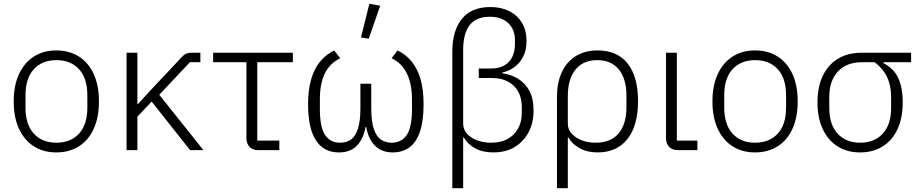

<svg xmlns="http://www.w3.org/2000/svg" viewBox="-20 -789 4834 1009"><path d="M276 12Q208 12 158 -20Q108 -52 80 -112Q52 -172 52 -256Q52 -340 80 -400Q108 -460 158 -492Q208 -524 276 -524Q344 -524 394.5 -492Q445 -460 472.5 -400Q500 -340 500 -256Q500 -172 472.5 -112Q445 -52 394.5 -20Q344 12 276 12ZM276 -39Q351 -39 395 -86.5Q439 -134 439 -224V-288Q439 -378 395 -425.5Q351 -473 276 -473Q202 -473 158 -425.5Q114 -378 114 -288V-224Q114 -134 158 -86.5Q202 -39 276 -39Z M979 0 777 -255 702 -176V0H645V-512H702V-242H705L766 -309L937 -491Q948 -503 959.5 -507.5Q971 -512 986 -512H1033V-462H978L817 -291L1049 0Z M1448 0H1338Q1307 0 1291 -17.5Q1275 -35 1275 -63V-462H1100V-512H1519V-462H1332V-50H1448Z M1931 -349V-220Q1931 -151 1944.5 -111Q1958 -71 1982.5 -55Q2007 -39 2038 -39Q2090 -39 2117.5 -79.5Q2145 -120 2145 -216V-267Q2145 -347 2118.5 -402Q2092 -457 2038 -483L2069 -524Q2114 -502 2144 -465Q2174 -428 2190 -373Q2206 -318 2206 -241Q2206 -152 2186.5 -96Q2167 -40 2131 -14Q2095 12 2044 12Q1985 12 1950 -24Q1915 -60 1905 -121H1901Q1890 -60 1856 -24Q1822 12 1761 12Q1711 12 1675 -14Q1639 -40 1619 -96Q1599 -152 1599 -241Q1599 -316 1615 -371.5Q1631 -427 1661.5 -464.5Q1692 -502 1736 -524L1768 -483Q1713 -456 1687 -403Q1661 -350 1661 -267V-216Q1661 -120 1688.5 -79.5Q1716 -39 1767 -39Q1800 -39 1823.5 -55Q1847 -71 1860.5 -111Q1874 -151 1874 -220V-349ZM1978 -759 1918 -586 1877 -592 1921 -769Z M2357 200V-518Q2357 -627 2407 -689.5Q2457 -752 2558 -752Q2613 -752 2656 -730.5Q2699 -709 2723 -669Q2747 -629 2747 -574Q2747 -525 2729 -490.5Q2711 -456 2682 -435.5Q2653 -415 2620 -408V-404Q2665 -398 2702 -375.5Q2739 -353 2761.5 -312.5Q2784 -272 2784 -207Q2784 -144 2758 -94.5Q2732 -45 2685 -16.5Q2638 12 2573 12Q2515 12 2476 -10Q2437 -32 2417 -67H2414V200ZM2496 -379V-429H2560Q2602 -429 2630 -445Q2658 -461 2672 -489.5Q2686 -518 2686 -555V-580Q2686 -616 2670.5 -643Q2655 -670 2625.5 -685.5Q2596 -701 2555 -701Q2483 -701 2448.5 -657.5Q2414 -614 2414 -525V-139Q2414 -109 2434 -86.5Q2454 -64 2487.5 -51.5Q2521 -39 2560 -39Q2613 -39 2649 -59.5Q2685 -80 2703.5 -115Q2722 -150 2722 -193V-226Q2722 -297 2680 -338Q2638 -379 2564 -379Z M2907 200V-279Q2907 -353 2931.5 -407.5Q2956 -462 3004 -493Q3052 -524 3121 -524Q3224 -524 3278.5 -455Q3333 -386 3333 -258Q3333 -128 3277 -58Q3221 12 3121 12Q3065 12 3025.5 -10.5Q2986 -33 2967 -66H2964V200ZM3109 -39Q3190 -39 3231 -88Q3272 -137 3272 -224V-288Q3272 -375 3232 -424Q3192 -473 3118 -473Q3045 -473 3004.5 -423.5Q2964 -374 2964 -283V-139Q2964 -109 2984.5 -86.5Q3005 -64 3038 -51.5Q3071 -39 3109 -39Z M3645 -50V0H3543Q3512 0 3496 -17.5Q3480 -35 3480 -63V-512H3537V-50Z M3948 12Q3880 12 3830 -20Q3780 -52 3752 -112Q3724 -172 3724 -256Q3724 -340 3752 -400Q3780 -460 3830 -492Q3880 -524 3948 -524Q4016 -524 4066.5 -492Q4117 -460 4144.5 -400Q4172 -340 4172 -256Q4172 -172 4144.5 -112Q4117 -52 4066.5 -20Q4016 12 3948 12ZM3948 -39Q4023 -39 4067 -86.5Q4111 -134 4111 -224V-288Q4111 -378 4067 -425.5Q4023 -473 3948 -473Q3874 -473 3830 -425.5Q3786 -378 3786 -288V-224Q3786 -134 3830 -86.5Q3874 -39 3948 -39Z M4768 -462H4623V-457Q4676 -430 4700 -380Q4724 -330 4724 -250Q4724 -169 4696.5 -110Q4669 -51 4618.5 -19.5Q4568 12 4500 12Q4432 12 4382 -19.5Q4332 -51 4304 -110Q4276 -169 4276 -250Q4276 -331 4303.5 -389.5Q4331 -448 4383 -480Q4435 -512 4510 -512H4768ZM4577 -462H4510Q4429 -462 4383.5 -413.5Q4338 -365 4338 -278V-222Q4338 -134 4382 -86.5Q4426 -39 4500 -39Q4575 -39 4619 -86.5Q4663 -134 4663 -222V-278Q4663 -338 4642.5 -382.5Q4622 -427 4577 -462Z"/></svg>

Font: IBM Plex Sans Light
Style: Regular
Weight: 300
Designer: Mike Abbink, Paul van der Laan, Pieter van Rosmalen
Foundry: Bold Monday
Version: Version 3.201